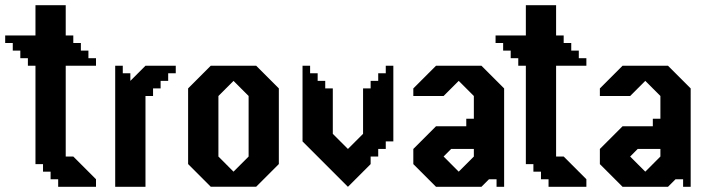

<svg xmlns="http://www.w3.org/2000/svg" viewBox="-85 -720 2735 740"><path d="M285 -466.7V-495.8H255.8V-525H226.7V-554.2H197.5V-583.3H168.3V-700H51.7V-583.3H-65V-554.2H-35.8V-525H-6.7V-495.8H22.5V-466.7H51.7V-87.5H80.8V-58.4H110V-29.2H139.2V0H285V-29.2L197.5 -116.7H168.3V-466.7Z M475.7 -466.7 417.4 -408.3V-437.5H388.2V-466.7H359V0H475.7V-350H504.9V-379.2H534V-408.3H563.2V-437.5H592.4V-466.7Z M902.3 -466.7H727.3L640 -379.3V-87.7L727.3 -0.3H902.3L989.7 -87.7V-379.3ZM873.2 -116.7 815 -58.4 756.8 -116.7V-350L815 -408.2L873.2 -350Z M1401.8 -466.7V-437.5H1372.7V-408.3H1343.5V-379.2H1314.3V-204.2L1256 -145.9L1226.8 -175L1197.7 -204.2V-379.2H1168.5V-408.3H1139.3V-437.5H1110.2V-466.7H1081V-175L1256 0L1343.5 -87.5V-116.7H1372.7V-145.9H1401.8V-175H1431V-466.7Z M1770.5 -466.7H1595.5L1508 -379.2V-350H1624.7L1683 -408.3L1741.3 -350V-116.7L1683 -58.4L1624.7 -116.7L1653.8 -145.9H1741.3V-262.5H1712.1V-233.4H1595.5L1508 -145.9V-87.5L1595.5 0H1770.5L1799.7 -29.2H1828.8V0H1858V-379.2Z M2175 -466.7V-495.8H2145.8V-525H2116.7V-554.2H2087.5V-583.3H2058.3V-700H1941.7V-583.3H1825V-554.2H1854.2V-525H1883.3V-495.8H1912.5V-466.7H1941.7V-87.5H1970.8V-58.4H2000V-29.2H2029.2V0H2175V-29.2L2087.5 -116.7H2058.3V-466.7Z M2489.5 -466.7H2314.5L2227 -379.2V-350H2343.7L2402 -408.3L2460.3 -350V-116.7L2402 -58.4L2343.7 -116.7L2372.8 -145.9H2460.3V-262.5H2431.1V-233.4H2314.5L2227 -145.9V-87.5L2314.5 0H2489.5L2518.7 -29.2H2547.8V0H2577V-379.2Z"/></svg>

Font: Stepalange
Style: Regular
Weight: 400
Designer: Szymon Furjan
Version: Version 1.005;Fontself Maker 3.5.8